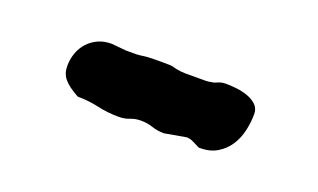

<svg xmlns="http://www.w3.org/2000/svg" viewBox="-31 -390 527 318"><g transform="rotate(20 232.0 -230.5)"><path d="M305.2 -181.6 299.3 -182.6 260.7 -175.8Q249.5 -175.8 239.5 -179.2Q229.5 -182.6 218.3 -182.6Q209 -182.6 201.2 -179.7Q191.9 -175.8 181.2 -175.8Q162.1 -175.8 143.6 -179.9Q125 -184.1 106 -184.1Q87.4 -194.3 79.8 -203.6Q72.3 -212.9 72.3 -225.6Q72.3 -237.8 76.2 -248.8Q80.1 -259.8 87.4 -267.8Q94.7 -275.9 105.2 -280.8Q115.7 -285.6 128.9 -285.6L154.8 -283.2H167Q169.9 -283.2 173.1 -283.2Q176.3 -283.2 180.2 -283.7Q186 -284.7 192.6 -285.2Q199.2 -285.6 204.6 -285.6H220.7Q226.6 -285.6 231.9 -285.4Q237.3 -285.2 242.7 -283.2Q247.1 -282.2 251.5 -281.7Q255.9 -281.2 259.8 -281.2H293.5Q297.9 -281.2 302 -281.7Q306.2 -282.2 310.5 -283.2Q316.9 -286.1 320.8 -287.1Q324.7 -288.1 329.6 -288.1Q338.4 -288.1 348.9 -286.9Q359.4 -285.6 368.7 -282.2Q377.9 -278.8 384.3 -272.7Q390.6 -266.6 390.6 -256.8Q390.6 -242.2 387.2 -227.3Q383.8 -212.4 376 -200.4Q368.2 -188.5 355.7 -180.9Q343.3 -173.3 325.7 -173.3H323.7Q322.8 -173.3 320.1 -174.8Q317.4 -176.3 314.5 -177.7Q311.5 -179.2 308.8 -180.4Q306.2 -181.6 305.2 -181.6Z"/></g></svg>

Font: IM FELL English
Style: Regular
Weight: 400
Designer: Igino Marini
Foundry: Igino Marini
Version: 3.00